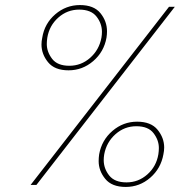

<svg xmlns="http://www.w3.org/2000/svg" viewBox="-20 -731 711 759"><path d="M147 -582Q156 -638 198.5 -674.5Q241 -711 296 -711Q351 -711 377 -679Q403 -647 403 -607Q403 -595 401 -582Q391 -526 348.5 -489.5Q306 -453 251 -453Q196 -453 170 -485Q144 -517 144 -555Q144 -568 147 -582ZM671 -704 124 0H101L648 -704ZM293 -693Q246 -693 210.5 -661.5Q175 -630 167 -582Q165 -569 165 -557Q165 -526 186 -498.5Q207 -471 254 -471Q301 -471 336.5 -502.5Q372 -534 381 -582Q383 -594 383 -605Q383 -638 361.5 -665.5Q340 -693 293 -693ZM372 -121Q382 -177 424.5 -213.5Q467 -250 522 -250Q577 -250 603 -218Q629 -186 629 -148Q629 -135 626 -121Q616 -65 574 -28.5Q532 8 477 8Q422 8 396 -24Q370 -56 370 -94Q370 -107 372 -121ZM519 -232Q472 -232 436.5 -200.5Q401 -169 392 -121Q390 -109 390 -98Q390 -65 411.5 -37.5Q433 -10 480 -10Q527 -10 562.5 -41.5Q598 -73 606 -121Q608 -134 608 -146Q608 -177 587 -204.5Q566 -232 519 -232Z"/></svg>

Font: Fz Poppins Thin
Style: Italic
Weight: 100
Italic angle: -10°
Designer: Ninad Kale (Devanagari), Jonny Pinhorn (Latin)
Foundry: Indian Type Foundry
Version: Vit hóa bi Vntype.Com & FontZin.Com